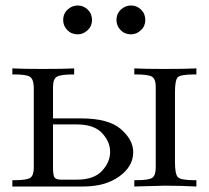

<svg xmlns="http://www.w3.org/2000/svg" viewBox="-20 -679 762 699"><path d="M210 -606Q210 -629 226 -644Q242 -659 263 -659Q284 -659 299.5 -644Q315 -629 315 -606Q315 -584 299 -569Q283 -554 263 -554Q240 -554 225 -569.5Q210 -585 210 -606ZM404 -606Q404 -629 420 -644Q436 -659 457 -659Q478 -659 493.5 -644Q509 -629 509 -606Q509 -584 493 -569Q477 -554 457 -554Q434 -554 419 -569.5Q404 -585 404 -606ZM25 0V-23H33Q77 -23 90 -31.5Q103 -40 103 -69V-362Q102 -391 89 -399.5Q76 -408 32 -408H25V-430Q62 -428 136 -428Q212 -428 250 -430V-408H247Q202 -408 187.5 -400Q173 -392 173 -362V-248H275Q375 -248 420 -209Q465 -170 465 -125Q465 -73 414 -36.5Q363 0 283 0ZM173 -69Q173 -41 178.5 -33Q184 -25 202 -25H260Q322 -25 351.5 -57Q381 -89 381 -126Q381 -163 351.5 -194.5Q322 -226 260 -226H173ZM469 0V-23H477Q521 -23 534 -31.5Q547 -40 547 -69V-362Q547 -392 533 -400Q519 -408 474 -408H469V-430Q505 -428 578 -428Q656 -428 695 -430V-408H688Q637 -408 627 -397.5Q617 -387 617 -343V-89Q617 -45 627.5 -34Q638 -23 688 -23H695V0Q636 -3 579 -3Q568 -3 469 0Z"/></svg>

Font: CMU Serif
Style: Roman
Weight: 500
Version: Version 0.7.0